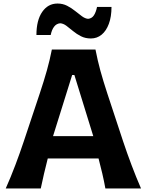

<svg xmlns="http://www.w3.org/2000/svg" viewBox="-20 -1070 837 1090"><path d="M12.5 0H211.4Q219.9 -40.8 230 -84.1Q240 -127.3 251.1 -170.2H539.5Q550.6 -128.3 560.7 -85Q570.8 -41.6 578.3 0H780.6Q753.1 -63.2 727.1 -132.1Q701.1 -201 679.3 -266.4L589.9 -537.4Q566.1 -609.8 550 -668.4Q534 -727 522 -788.8H274.4Q262.7 -729.3 246.2 -670.2Q229.6 -611.2 205.1 -537.6L114.9 -267.1Q93.8 -203.7 67.3 -133.5Q40.8 -63.4 12.5 0ZM509.5 -297.1H281.1L389.7 -644.4H402.2ZM496 -851.6Q530.7 -851.6 556.9 -873.1Q583.1 -894.6 598 -934.8Q613 -974.9 613 -1030.6H530.9Q524.5 -1000 512.8 -982.5Q501.1 -965.1 480.4 -963.1Q463.6 -964.3 445.4 -977.6Q427.1 -991 406.4 -1007.8Q385.7 -1024.6 361 -1037.3Q336.4 -1049.9 306.4 -1049.9Q252.4 -1049.9 219.6 -1002.4Q186.8 -954.8 186.8 -871.2H267.8Q274 -901.5 287.3 -918.7Q300.5 -935.9 321.4 -937.9Q339.2 -936.9 357 -923.6Q374.9 -910.3 394.9 -893.5Q415 -876.7 439.7 -864.2Q464.4 -851.6 496 -851.6Z"/></svg>

Font: Pinar-VF-FD
Style: Regular
Weight: 300
Designer: Amin Abedi
Version: Version 3.0